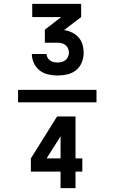

<svg xmlns="http://www.w3.org/2000/svg" viewBox="-20 -820 590 989"><path d="M73 -293V-357H477V-293ZM277 -431Q253 -431 228.5 -436.5Q204 -442 184.5 -457Q165 -472 154.5 -495Q144 -518 144 -542H220Q220 -532 225 -523Q230 -514 238.5 -508Q247 -502 257 -500Q267 -498 277 -498Q288 -498 298.5 -501Q309 -504 317.5 -510.5Q326 -517 330.5 -527.5Q335 -538 335 -549Q335 -560 330.5 -570.5Q326 -581 317 -588Q308 -595 297 -597.5Q286 -600 275 -600H211V-667L295 -732H146V-800H398V-732L310 -665Q331 -662 351 -652.5Q371 -643 385 -627Q399 -611 405 -590.5Q411 -570 411 -549Q411 -523 401.5 -499Q392 -475 372.5 -459Q353 -443 327.5 -437Q302 -431 277 -431ZM369 149H292V64H139V-4L274 -220H369V-4H404V64H369ZM220 -4H292V-118Z"/></svg>

Font: Lode Dark Term
Style: Bold
Weight: 700
Monospace: yes
Designer: Belleve Invis
Foundry: Belleve Invis
Version: Version 29.2.0